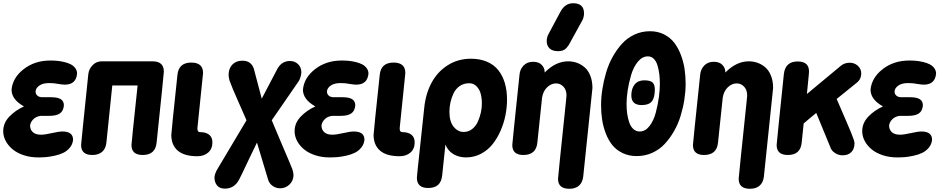

<svg xmlns="http://www.w3.org/2000/svg" viewBox="-41 -963 5882 1193"><path d="M195.8 15.1Q147.9 15.1 106.7 1.5Q65.4 -12.2 37.8 -34.9Q10.3 -57.6 -5.4 -86.9Q-21 -116.2 -21 -147.9Q-21 -198.7 16.8 -238.3Q54.7 -277.8 107.9 -301.8Q30.8 -344.7 30.8 -405.8Q37.6 -480 106.2 -533.4Q174.8 -586.9 272 -586.9Q294.4 -586.9 315.2 -585Q335.9 -583 359.1 -577.4Q382.3 -571.8 399.2 -563Q416 -554.2 427 -539.3Q438 -524.4 438 -504.9Q431.2 -437 361.8 -437Q348.6 -437 317.9 -441.9Q295.9 -446.8 264.2 -446.8Q226.1 -446.8 204.3 -431.9Q182.6 -417 180.2 -397V-393.1Q180.2 -378.4 191.4 -368.7Q202.6 -358.9 222.2 -358.9H275.9Q317.4 -358.9 336.7 -346.7Q356 -334.5 356 -308.1Q353 -273.4 331.1 -258.3Q309.1 -243.2 266.1 -243.2H211.9Q184.1 -239.7 166.3 -222.2Q148.4 -204.6 146 -183.1Q146 -157.7 163.1 -141.8Q180.2 -126 213.9 -126Q237.3 -126 281.2 -136Q325.2 -146 347.2 -146Q413.1 -146 413.1 -94.2Q410.2 -66.4 393.1 -45.7Q376 -24.9 353 -13.7Q330.1 -2.4 299.3 4.4Q268.6 11.2 244.6 13.2Q220.7 15.1 195.8 15.1Z M507.8 -502.9Q511.7 -535.2 534.9 -558.6Q558.1 -582 590.8 -582H906.7Q977.1 -582 977.1 -518.1Q977.1 -505.9 932.1 -77.1Q924.8 0 845.7 0Q775.9 0 775.9 -62Q775.9 -73.7 814 -432.1H656.7L620.1 -77.1Q616.2 -39.6 593.8 -19.8Q571.3 0 532.7 0Q462.9 0 462.9 -62Q462.9 -71.8 507.8 -502.9Z M1061.5 -497.1Q1068.8 -574.2 1147.5 -574.2Q1220.7 -574.2 1220.7 -509.8Q1220.7 -508.8 1220.5 -506.3Q1220.2 -503.9 1219.5 -496.6Q1218.8 -489.3 1217.8 -480L1185.5 -166Q1185.5 -142.1 1200.7 -142.1Q1238.8 -142.1 1258.8 -125.7Q1278.8 -109.4 1278.8 -78.1Q1278.8 -38.1 1252.4 -15.1Q1226.1 7.8 1185.5 7.8Q1104 7.8 1063.7 -26.9Q1023.4 -61.5 1023.4 -125Q1023.4 -140.1 1061.5 -497.1Z M1308.6 89.8 1490.7 -215.8Q1478 -246.6 1439.9 -331.3Q1401.9 -416 1385.3 -461.9Q1379.4 -484.4 1379.4 -497.1Q1379.4 -537.1 1402.6 -561.5Q1425.8 -585.9 1465.3 -585.9Q1518.1 -585.9 1535.6 -538.1L1585.4 -350.1L1684.6 -539.1Q1711.9 -584 1760.3 -584Q1791 -584 1811.3 -564.2Q1831.5 -544.4 1831.5 -513.2Q1829.1 -482.4 1815.4 -459L1647.5 -215.8Q1666.5 -168.5 1711.4 -64Q1757.3 42.5 1775.4 87.9Q1782.7 110.8 1782.7 124Q1782.7 159.2 1758.1 183.1Q1733.4 207 1699.7 207Q1673.8 207 1652.8 192.1Q1631.8 177.2 1624.5 151.9L1555.7 -77.1Q1547.9 -63 1501.5 35.2Q1457 130.4 1444.3 153.8Q1414.6 209 1356.4 209Q1323.7 209 1307.6 189.2Q1291.5 169.4 1291.5 138.2Q1294.4 114.3 1308.6 89.8Z M2006.3 15.1Q1958.5 15.1 1917.2 1.5Q1876 -12.2 1848.4 -34.9Q1820.8 -57.6 1805.2 -86.9Q1789.6 -116.2 1789.6 -147.9Q1789.6 -198.7 1827.4 -238.3Q1865.2 -277.8 1918.5 -301.8Q1841.3 -344.7 1841.3 -405.8Q1848.1 -480 1916.7 -533.4Q1985.4 -586.9 2082.5 -586.9Q2105 -586.9 2125.7 -585Q2146.5 -583 2169.7 -577.4Q2192.9 -571.8 2209.7 -563Q2226.6 -554.2 2237.5 -539.3Q2248.5 -524.4 2248.5 -504.9Q2241.7 -437 2172.4 -437Q2159.2 -437 2128.4 -441.9Q2106.4 -446.8 2074.7 -446.8Q2036.6 -446.8 2014.9 -431.9Q1993.2 -417 1990.7 -397V-393.1Q1990.7 -378.4 2002 -368.7Q2013.2 -358.9 2032.7 -358.9H2086.4Q2127.9 -358.9 2147.2 -346.7Q2166.5 -334.5 2166.5 -308.1Q2163.6 -273.4 2141.6 -258.3Q2119.6 -243.2 2076.7 -243.2H2022.5Q1994.6 -239.7 1976.8 -222.2Q1959 -204.6 1956.5 -183.1Q1956.5 -157.7 1973.6 -141.8Q1990.7 -126 2024.4 -126Q2047.9 -126 2091.8 -136Q2135.7 -146 2157.7 -146Q2223.6 -146 2223.6 -94.2Q2220.7 -66.4 2203.6 -45.7Q2186.5 -24.9 2163.6 -13.7Q2140.6 -2.4 2109.9 4.4Q2079.1 11.2 2055.2 13.2Q2031.2 15.1 2006.3 15.1Z M2318.4 -497.1Q2325.7 -574.2 2404.3 -574.2Q2477.5 -574.2 2477.5 -509.8Q2477.5 -508.8 2477.3 -506.3Q2477.1 -503.9 2476.3 -496.6Q2475.6 -489.3 2474.6 -480L2442.4 -166Q2442.4 -142.1 2457.5 -142.1Q2495.6 -142.1 2515.6 -125.7Q2535.6 -109.4 2535.6 -78.1Q2535.6 -38.1 2509.3 -15.1Q2482.9 7.8 2442.4 7.8Q2360.8 7.8 2320.6 -26.9Q2280.3 -61.5 2280.3 -125Q2280.3 -140.1 2318.4 -497.1Z M2874.5 -445.8Q2840.8 -445.8 2815.7 -428.5Q2790.5 -411.1 2777.3 -383.3Q2764.2 -355.5 2757.8 -326.4Q2751.5 -297.4 2751.5 -268.1Q2751.5 -208 2777.6 -175.5Q2803.7 -143.1 2840.3 -143.1Q2870.1 -143.1 2893.1 -161.4Q2916 -179.7 2928.5 -207.8Q2940.9 -235.8 2947 -264.4Q2953.1 -293 2953.1 -318.8Q2953.1 -352.5 2946 -379.9Q2939 -407.2 2920.4 -426.5Q2901.9 -445.8 2874.5 -445.8ZM2554.2 88.9 2595.2 -294.9Q2604 -380.9 2640.6 -449Q2677.2 -517.1 2741 -557.6Q2804.7 -598.1 2885.3 -598.1Q2941.9 -598.1 2985.4 -579.3Q3028.8 -560.5 3055.7 -526.4Q3082.5 -492.2 3095.9 -446.5Q3109.4 -400.9 3109.4 -344.2Q3109.4 -296.9 3099.9 -248Q3090.3 -199.2 3069.8 -151.9Q3049.3 -104.5 3020 -67.4Q2990.7 -30.3 2947.8 -7.6Q2904.8 15.1 2854.5 15.1Q2810.5 15.1 2776.1 -5.4Q2741.7 -25.9 2726.6 -64.9L2706.5 127Q2702.1 167 2680.7 186Q2659.2 205.1 2619.1 205.1Q2549.3 205.1 2549.3 141.1Q2549.3 132.8 2554.2 88.9Z M3187 -499Q3189.9 -532.7 3212.4 -555.9Q3234.9 -579.1 3271 -579.1Q3306.2 -579.1 3324.7 -560.1Q3343.3 -541 3343.3 -516.1V-512.2Q3411.6 -582 3489.3 -582Q3517.1 -582 3543 -573Q3568.8 -564 3591.1 -545.2Q3613.3 -526.4 3626.7 -493.2Q3640.1 -460 3640.1 -416Q3640.1 -408.2 3583 132.8Q3579.1 170.4 3556.9 190.2Q3534.7 210 3496.1 210Q3426.3 210 3426.3 147.9Q3426.3 136.7 3475.1 -328.1Q3479 -366.2 3479 -369.1Q3479 -404.8 3459.7 -424.8Q3440.4 -444.8 3414.1 -444.8Q3383.8 -444.8 3358.6 -420.7Q3333.5 -396.5 3327.1 -356L3297.9 -77.1Q3290.5 0 3210.9 0Q3142.1 0 3142.1 -62Q3142.1 -72.3 3187 -499ZM3578.1 -837.9 3503.9 -703.1Q3496.6 -689 3492.2 -682.1Q3487.8 -675.3 3478.5 -664.8Q3469.2 -654.3 3456.5 -649.7Q3443.8 -645 3427.2 -645Q3391.6 -645 3373.8 -662.1Q3356 -679.2 3356 -708Q3356 -732.4 3369.1 -754.9L3441.9 -891.1Q3470.2 -942.9 3520 -942.9Q3587.9 -942.9 3587.9 -879.9Q3587.9 -858.4 3578.1 -837.9Z M3998 -769Q4046.4 -769 4085.2 -749.3Q4124 -729.5 4148.7 -697.3Q4173.3 -665 4189.7 -621.8Q4206.1 -578.6 4212.6 -534.2Q4219.2 -489.7 4219.2 -442.9Q4219.2 -395 4211.4 -344.7Q4203.6 -294.4 4188.2 -243.7Q4172.9 -192.9 4147.2 -148.2Q4121.6 -103.5 4089.1 -68.6Q4056.6 -33.7 4011.7 -13.4Q3966.8 6.8 3915 6.8Q3866.2 6.8 3827.4 -12Q3788.6 -30.8 3763.9 -61.3Q3739.3 -91.8 3723.1 -133.8Q3707 -175.8 3700.4 -219.2Q3693.8 -262.7 3693.8 -310.1Q3693.8 -357.4 3701.7 -408Q3709.5 -458.5 3724.6 -510.5Q3739.7 -562.5 3765.1 -608.4Q3790.5 -654.3 3823 -690.4Q3855.5 -726.6 3900.6 -747.8Q3945.8 -769 3998 -769ZM3946.3 -310.1Q3881.8 -310.1 3881.8 -370.1Q3881.8 -413.1 3902.8 -438.5Q3923.8 -463.9 3961.9 -463.9Q4000 -463.9 4013.9 -450.4Q4027.8 -437 4027.8 -408.2Q4027.8 -356.9 4009.5 -333.5Q3991.2 -310.1 3946.3 -310.1ZM3984.9 -612.8Q3949.7 -612.8 3922.4 -579.6Q3895 -546.4 3880.6 -497.1Q3866.2 -447.8 3859.1 -401.4Q3852.1 -355 3852.1 -317.9Q3852.1 -285.6 3856 -256.8Q3859.9 -228 3868.9 -202.1Q3877.9 -176.3 3894.5 -161.1Q3911.1 -146 3934.1 -146Q3968.3 -146 3994.4 -179.4Q4020.5 -212.9 4033.7 -263.2Q4046.9 -313.5 4053 -358.9Q4059.1 -404.3 4059.1 -440.9Q4059.1 -473.6 4055.7 -502Q4052.2 -530.3 4044.4 -556.4Q4036.6 -582.5 4021.2 -597.7Q4005.9 -612.8 3984.9 -612.8Z M4309.6 -499Q4312.5 -532.7 4335 -555.9Q4357.4 -579.1 4393.6 -579.1Q4428.7 -579.1 4447.3 -560.1Q4465.8 -541 4465.8 -516.1V-512.2Q4534.2 -582 4611.8 -582Q4639.6 -582 4665.5 -573Q4691.4 -564 4713.6 -545.2Q4735.8 -526.4 4749.3 -493.2Q4762.7 -460 4762.7 -416Q4762.7 -408.2 4705.6 132.8Q4701.7 170.4 4679.4 190.2Q4657.2 210 4618.7 210Q4548.8 210 4548.8 147.9Q4548.8 136.7 4597.7 -328.1Q4601.6 -366.2 4601.6 -369.1Q4601.6 -404.8 4582.3 -424.8Q4563 -444.8 4536.6 -444.8Q4506.3 -444.8 4481.2 -420.7Q4456.1 -396.5 4449.7 -356L4420.4 -77.1Q4413.1 0 4333.5 0Q4264.6 0 4264.6 -62Q4264.6 -72.3 4309.6 -499Z M4829.6 -502.9Q4838.4 -581.1 4915.5 -581.1Q4985.8 -581.1 4985.8 -519Q4985.8 -507.8 4984.9 -502.9L4972.7 -378.9L5183.6 -554.2Q5206.5 -573.2 5238.8 -573.2Q5269 -573.2 5289.8 -553.7Q5310.5 -534.2 5310.5 -504.9Q5308.6 -481.4 5299.8 -467.8Q5291 -454.1 5272.5 -440.9L5157.7 -348.1Q5227.5 -187.5 5248 -137.2Q5268.6 -86.9 5268.6 -74.2Q5268.6 -38.1 5249 -18.1Q5229.5 2 5193.8 2Q5172.4 2 5152.3 -9.3Q5132.3 -20.5 5122.6 -38.1L5030.8 -261.2Q5021.5 -253.9 4989 -226.8Q4956.5 -199.7 4952.6 -195.8L4940.4 -77.1Q4933.1 0 4854.5 0Q4784.7 0 4784.7 -62Q4784.7 -71.8 4829.6 -502.9Z M5533.2 15.1Q5485.4 15.1 5444.1 1.5Q5402.8 -12.2 5375.2 -34.9Q5347.7 -57.6 5332 -86.9Q5316.4 -116.2 5316.4 -147.9Q5316.4 -198.7 5354.2 -238.3Q5392.1 -277.8 5445.3 -301.8Q5368.2 -344.7 5368.2 -405.8Q5375 -480 5443.6 -533.4Q5512.2 -586.9 5609.4 -586.9Q5631.8 -586.9 5652.6 -585Q5673.3 -583 5696.5 -577.4Q5719.7 -571.8 5736.6 -563Q5753.4 -554.2 5764.4 -539.3Q5775.4 -524.4 5775.4 -504.9Q5768.6 -437 5699.2 -437Q5686 -437 5655.3 -441.9Q5633.3 -446.8 5601.6 -446.8Q5563.5 -446.8 5541.7 -431.9Q5520 -417 5517.6 -397V-393.1Q5517.6 -378.4 5528.8 -368.7Q5540 -358.9 5559.6 -358.9H5613.3Q5654.8 -358.9 5674.1 -346.7Q5693.4 -334.5 5693.4 -308.1Q5690.4 -273.4 5668.5 -258.3Q5646.5 -243.2 5603.5 -243.2H5549.3Q5521.5 -239.7 5503.7 -222.2Q5485.8 -204.6 5483.4 -183.1Q5483.4 -157.7 5500.5 -141.8Q5517.6 -126 5551.3 -126Q5574.7 -126 5618.7 -136Q5662.6 -146 5684.6 -146Q5750.5 -146 5750.5 -94.2Q5747.6 -66.4 5730.5 -45.7Q5713.4 -24.9 5690.4 -13.7Q5667.5 -2.4 5636.7 4.4Q5606 11.2 5582 13.2Q5558.1 15.1 5533.2 15.1Z"/></svg>

Font: BPreplay
Style: Bold Italic
Weight: 700
Italic angle: -6°
Designer: Magenta/George Triantafyllakos
Foundry: Magenta/George Triantafyllakos
Version: Version 1.00